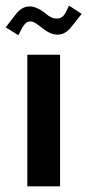

<svg xmlns="http://www.w3.org/2000/svg" viewBox="-30 -661 310 681"><path d="M-9.8 -564 24.9 -608.9Q46.4 -638.2 75.2 -638.2Q98.1 -638.2 127 -617.2L142.1 -605Q156.2 -595.2 170.9 -595.2Q174.8 -595.2 178.5 -595.7Q182.1 -596.2 185.3 -598.1Q188.5 -600.1 190.7 -601.3Q192.9 -602.5 195.6 -606Q198.2 -609.4 199.5 -610.8Q200.7 -612.3 203.1 -617.2Q205.6 -622.1 206.3 -623.3Q207 -624.5 209.7 -630.4Q212.4 -636.2 212.9 -637.2L214.8 -641.1L259.8 -611.8L224.1 -566.9Q202.6 -538.1 173.8 -538.1Q149.9 -538.1 123 -559.1L107.9 -570.8Q88.9 -585 80.1 -585Q72.8 -585 67.4 -582.8Q62 -580.6 57.9 -575.4Q53.7 -570.3 51 -566.2Q48.3 -562 43.9 -553.2Q39.6 -544.4 37.1 -540L35.2 -536.1ZM66.9 0V-466.8H183.1V0Z"/></svg>

Font: Resagokr
Style: Bold
Weight: 600
Designer: gluk
Foundry: gluk
Version: Version 0.95